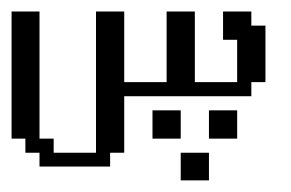

<svg xmlns="http://www.w3.org/2000/svg" viewBox="-20 -288 503 332"><path d="M292.5 23.9V-23.9H341.3V23.9ZM243.7 -48.3V-97.2H292.5V-48.3ZM341.3 -48.3V-97.2H390.1V-48.3ZM48.3 0V-23.9H23.9V-48.3H0V-268.1H48.3V-48.3H72.8V-23.9H146V-268.1H194.8V-146H268.1V-268.1H316.9V-146H390.1V-219.2H365.7V-268.1H414.6V-243.7H439V-146H414.6V-121.6H194.8V-23.9H170.4V0Z"/></svg>

Font: FS Mondwest Regular
Style: Regular
Weight: 400
Designer: NZWStudios2024
Foundry: https://fontstruct.com
Version: Version 1.0